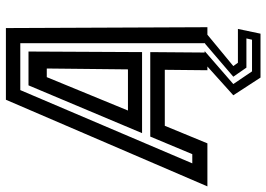

<svg xmlns="http://www.w3.org/2000/svg" viewBox="-194 -592 924 667"><g transform="rotate(-90 268.5 -258.0)"><path d="M333 184.5 271.5 90 371.5 0H358.5L360 -148H165.5L104.5 0H-45L256 -700H505L508 0H482L373 90L384.5 106H502L485.5 184.5ZM354.5 155H464.5L469 135.5H367.5L336 90L450.5 -8H452.5V-650H289.5L35 -52.5H67L128 -198.5H421.5L420 -9.5H425L310.5 90ZM140 -227 306 -621.5H423.5L421.5 -227ZM218.5 -276H361.5L364.5 -558H334.5Z"/></g></svg>

Font: Tourney SemiBold
Style: Italic
Weight: 600
Italic angle: -12°
Version: Version 1.015